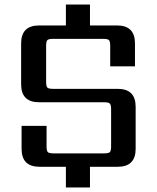

<svg xmlns="http://www.w3.org/2000/svg" viewBox="-20 -734 693 845"><path d="M214 -343H498Q577 -343 577 -264V-79Q577 0 498 0H376V91H270V0H154Q75 0 75 -79V-180H185V-90Q185 -70 190.5 -64.5Q196 -59 216 -59H438Q458 -59 463.5 -64.5Q469 -70 469 -90V-253Q469 -272 463.5 -278Q458 -284 438 -284H152Q73 -284 73 -363V-543Q73 -622 152 -622H270V-714H376V-622H495Q574 -622 574 -543V-442H465V-532Q465 -552 459.5 -557.5Q454 -563 434 -563H214Q194 -563 188.5 -557.5Q183 -552 183 -532V-374Q183 -354 188.5 -348.5Q194 -343 214 -343Z"/></svg>

Font: Sarpanch Medium
Style: Regular
Weight: 500
Designer: Manushi Parikh (Devanagari and Latin), Jyotish Sonowal (Devanagari)
Foundry: Indian Type Foundry
Version: Version 2.004;PS 1.0;hotconv 1.0.78;makeotf.lib2.5.61930; tt